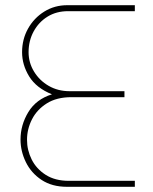

<svg xmlns="http://www.w3.org/2000/svg" viewBox="-20 -719 589 739"><path d="M238 0Q180 0 140 -26.5Q100 -53 79.5 -95Q59 -137 59 -182Q59 -238 89 -287.5Q119 -337 180 -356Q120 -380 92.5 -424.5Q65 -469 65 -518Q65 -568 88 -609Q111 -650 150.5 -674.5Q190 -699 239 -699H499V-676H242Q197 -676 163 -655Q129 -634 109.5 -598Q90 -562 90 -518Q90 -478 111 -443.5Q132 -409 167.5 -388.5Q203 -368 248 -368H459V-345H255Q198 -345 160 -321Q122 -297 103 -259.5Q84 -222 84 -181Q84 -141 102 -105Q120 -69 156 -46Q192 -23 245 -23H499V0Z"/></svg>

Font: MuseoModerno Thin
Style: Regular
Weight: 100
Designer: Pablo Cosgaya, Héctor Gatti, Marcela Romero, and the Authors of The MuseoModerno Project.
Foundry: Omnibus-Type Team
Version: Version 1.003